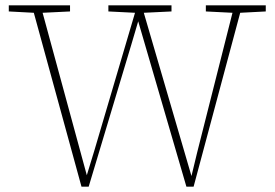

<svg xmlns="http://www.w3.org/2000/svg" viewBox="-20 -696 1033 721"><path d="M753 -653V-676H978V-653L882 -648L707 5H680L499 -616L473 -528L313 5H286L107 -648L13 -653V-676H243V-653L140 -648L306 -38L335 -133L487 -648L387 -653V-676H624V-653L520 -648L699 -35L720 -122L853 -648Z"/></svg>

Font: Source Serif 4 SmText ExtraLight
Style: Regular
Weight: 200
Designer: Frank Grießhammer
Foundry: Adobe
Version: Version 4.005;hotconv 1.1.0;makeotfexe 2.6.0